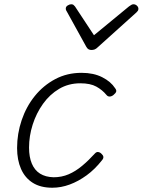

<svg xmlns="http://www.w3.org/2000/svg" viewBox="-20 -860 668 899"><path d="M225 19Q170 19 133.5 -4Q97 -27 78.5 -69Q60 -111 60 -167Q60 -234 81.5 -297.5Q103 -361 143 -410.5Q183 -460 238.5 -489.5Q294 -519 362 -519Q418 -519 458.5 -498.5Q499 -478 519 -447Q526 -438 524 -431Q522 -424 511 -415Q502 -408 493 -408Q484 -408 478 -416Q459 -439 431 -454.5Q403 -470 356 -470Q301 -470 257 -444Q213 -418 181.5 -374Q150 -330 133 -276.5Q116 -223 116 -169Q116 -125 129 -94Q142 -63 167.5 -47Q193 -31 231 -30Q269 -30 301.5 -44Q334 -58 364.5 -83.5Q395 -109 424 -141Q432 -150 441 -148Q450 -146 456 -139Q463 -133 464 -125.5Q465 -118 457 -109Q424 -67 385.5 -39Q347 -11 306.5 4Q266 19 225 19ZM605 -840Q614 -840 621 -833.5Q628 -827 628 -819Q628 -813 625.5 -809.5Q623 -806 619 -802L438 -639Q430 -631 423 -628.5Q416 -626 408 -626Q401 -626 395 -629Q389 -632 384 -641L294 -804Q291 -808 289.5 -812Q288 -816 288 -820Q288 -829 297 -834.5Q306 -840 313 -840Q320 -840 323.5 -837.5Q327 -835 331 -830L420 -695L584 -830Q591 -835 595.5 -837.5Q600 -840 605 -840Z"/></svg>

Font: Playwrite US Trad ExtraLight
Style: Regular
Weight: 250
Designer: Veronika Burian, José Scaglione
Foundry: TypeTogether
Version: Version 1.003